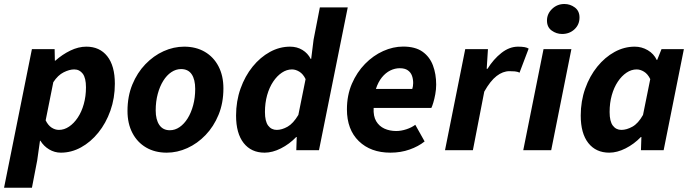

<svg xmlns="http://www.w3.org/2000/svg" viewBox="-43 -737 3390 942"><path d="M-23.1 184.1 113.6 -496.1H225L226.2 -439.3H228.5Q262.6 -469.7 302.2 -488.9Q341.9 -508.1 380.5 -508.1Q446 -508.1 483.2 -461.2Q520.5 -414.2 520.5 -326.2Q520.5 -255.6 498.6 -193.9Q476.7 -132.3 439.2 -86.1Q401.7 -39.8 354.4 -13.9Q307.2 12 255.6 12Q224.9 12 198.1 -4Q171.3 -20 155.2 -46.6H153.2L139.5 50.2L113.7 184.1ZM246 -99.7Q272.1 -99.7 295.8 -115.7Q319.6 -131.7 338.4 -159.8Q357.3 -187.9 368 -226.2Q378.8 -264.4 378.8 -308.7Q378.8 -354.2 363.1 -375.3Q347.4 -396.4 320.8 -396.4Q297.8 -396.4 269.4 -382.3Q241.1 -368.2 218.5 -333.7L181 -146.5Q192.7 -122.4 210 -111Q227.3 -99.7 246 -99.7Z M775.1 12Q717.2 12 673.9 -13.3Q630.6 -38.6 606.6 -84.7Q582.5 -130.8 582.5 -192.5Q582.5 -264.4 606.3 -322.2Q630.1 -380.1 670.1 -421.7Q710.2 -463.4 759.6 -485.8Q809.1 -508.1 860.5 -508.1Q918.4 -508.1 961.8 -482.8Q1005.1 -457.5 1029.1 -411.4Q1053.1 -365.3 1053.1 -303.6Q1053.1 -231.7 1029.3 -173.9Q1005.6 -116.1 965.5 -74.4Q925.5 -32.7 876 -10.4Q826.6 12 775.1 12ZM790.3 -98Q815.7 -98 838.2 -113.5Q860.7 -129 877.8 -156.5Q894.9 -184 904.8 -221Q914.7 -258 914.7 -300.9Q914.7 -346.9 897.5 -372.5Q880.3 -398.1 845.4 -398.1Q820.2 -398.1 797.6 -383Q775 -367.9 757.9 -340.4Q740.8 -313 730.9 -276Q720.9 -239 720.9 -195.2Q720.9 -150.3 738.5 -124.2Q756.1 -98 790.3 -98Z M1255.2 12Q1189.7 12 1152.4 -35.3Q1115.2 -82.6 1115.2 -169.9Q1115.2 -240.5 1137.1 -302.2Q1159 -363.8 1196.5 -410.1Q1234 -456.3 1281.3 -482.2Q1328.6 -508.1 1380.1 -508.1Q1414.2 -508.1 1440.8 -491.9Q1467.3 -475.7 1481.4 -447.9H1483.7L1495.5 -542.3L1526.3 -700.6H1663.1L1522 0H1410.7L1412.8 -64.8H1410.4Q1376.7 -29.9 1335.3 -9Q1293.8 12 1255.2 12ZM1314.8 -99.7Q1340.1 -99.7 1367.9 -115.4Q1395.6 -131.1 1420.8 -173.1L1456.3 -348.9Q1444 -374.2 1425.7 -385.3Q1407.5 -396.4 1389.6 -396.4Q1363.6 -396.4 1339.8 -380.4Q1316 -364.4 1297.2 -336.3Q1278.4 -308.2 1267.6 -270.1Q1256.9 -231.9 1256.9 -187.4Q1256.9 -141.9 1272.6 -120.8Q1288.4 -99.7 1314.8 -99.7Z M1872.5 12Q1775.6 12 1717.3 -44.7Q1659.1 -101.4 1659.1 -200.5Q1659.1 -269.5 1683.4 -326Q1707.8 -382.5 1747.9 -423.5Q1788 -464.5 1836.9 -486.5Q1885.8 -508.5 1934.9 -508.5Q1994.6 -508.5 2030 -483.4Q2065.4 -458.2 2081.2 -415.9Q2097 -373.6 2097 -322Q2097 -298.3 2092.6 -274.6Q2088.3 -251 2082.7 -232.8Q2077.2 -214.7 2073.2 -207.3H1790.2Q1788 -167.2 1802.6 -142.4Q1817.3 -117.6 1843.2 -105.9Q1869.1 -94.2 1901.2 -94.2Q1924.8 -94.2 1951 -102.8Q1977.2 -111.5 1994.5 -124.8L2040.3 -43.1Q2009.8 -18.6 1966.5 -3.3Q1923.3 12 1872.5 12ZM1801.3 -300.7H1979.7Q1981.7 -307 1982.9 -314.1Q1984.1 -321.2 1984.1 -329.6Q1984.1 -349.6 1978 -366Q1971.9 -382.4 1957.4 -392.3Q1943 -402.3 1918 -402.3Q1894.6 -402.3 1871.9 -391.2Q1849.1 -380 1830.7 -357.4Q1812.3 -334.7 1801.3 -300.7Z M2140.3 0 2239.6 -496.1H2351L2344.9 -399.5H2348.9Q2378 -446.5 2417.1 -477.3Q2456.2 -508.1 2498.9 -508.1Q2517.7 -508.1 2530.5 -505.8Q2543.2 -503.5 2550.7 -498.5L2505.8 -380.2Q2496.5 -385.7 2482.7 -386.8Q2469 -387.8 2456.6 -387.8Q2424.2 -387.8 2393.4 -364Q2362.6 -340.2 2332.9 -287.4L2277.1 0Z M2524.2 0 2623.7 -496H2760.4L2661.3 0ZM2714.7 -570.3Q2687.1 -570.3 2663.8 -587Q2640.6 -603.6 2640.6 -636.2Q2640.6 -669.1 2665.7 -693.3Q2690.8 -717.4 2726 -717.4Q2754.5 -717.4 2777.3 -700.4Q2800.2 -683.3 2800.2 -651.2Q2800.2 -616.2 2775.6 -593.3Q2751 -570.3 2714.7 -570.3Z M2946.2 12Q2880.7 12 2843.4 -35.3Q2806.2 -82.6 2806.2 -169.9Q2806.2 -240.5 2828.1 -302.2Q2850 -363.8 2887.5 -410.1Q2925 -456.3 2972.3 -482.2Q3019.6 -508.1 3071.1 -508.1Q3105.2 -508.1 3135.1 -490.7Q3164.9 -473.2 3179 -443H3181.3L3202.6 -496.1H3312.3L3213 0H3101.7L3103.8 -64.8H3101.4Q3067.7 -29.9 3026.3 -9Q2984.8 12 2946.2 12ZM3005.8 -99.7Q3031.1 -99.7 3059.7 -115.4Q3088.2 -131.1 3111.8 -173.1L3147.3 -348.9Q3135 -374.2 3116.7 -385.3Q3098.5 -396.4 3080.6 -396.4Q3054.6 -396.4 3030.8 -380.4Q3007 -364.4 2988.2 -336.3Q2969.4 -308.2 2958.6 -270.1Q2947.9 -231.9 2947.9 -187.4Q2947.9 -141.9 2963.6 -120.8Q2979.4 -99.7 3005.8 -99.7Z"/></svg>

Font: Source Sans Variable
Style: Italic
Weight: 200
Italic angle: -11°
Designer: Paul D. Hunt
Foundry: Adobe Systems Incorporated
Version: Version 3.006;hotconv 1.0.111;makeotfexe 2.5.65597